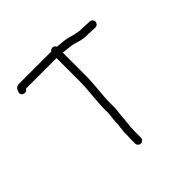

<svg xmlns="http://www.w3.org/2000/svg" viewBox="-166 -787 946 946"><g transform="rotate(-45 307.5 -313.5)"><path d="M291 -233C292.8 -196.7 285 -176.8 285 -145C286.6 -135.7 282 -122.2 282 -113C282 -102.7 279 -92.9 279 -83C280.7 -72.6 278 -50.6 278 -40V-12C278 -1.4 287.4 8 298 8C308.5 8 319 -1.4 319 -12V-62C320.3 -71.3 320.7 -78.7 320 -84C320 -93.4 323 -102.7 323 -112C323 -123 327 -136.1 326 -147C326 -151 326.3 -155 327 -159C330.2 -184.6 333.5 -202 332 -234C332 -299.5 343 -358 343 -424V-581C361.7 -578.7 379.3 -577 397 -575C419.7 -571.8 438.1 -562 462 -559L480 -557H498C510 -557 524.5 -555 536 -555H545C555.8 -555 565 -564.5 565 -575.5C565 -586.5 555.8 -596 545 -596H536C524 -596 511.5 -598 498 -598H481L469 -600C451 -602.6 437.3 -605.9 422 -611C397.9 -618.2 371.9 -619.1 343 -622C337.4 -637.5 316.2 -639.5 307 -625H83C62.8 -625 56.5 -614.5 51 -598C42.3 -574.9 79.4 -561.5 89 -584H302V-424C302 -357.5 291 -300.1 291 -233Z"/></g></svg>

Font: HoneyBee
Style: SeLit
Weight: 300
Foundry: Cannot Into Space Fonts
Version: Version 0.89